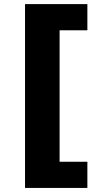

<svg xmlns="http://www.w3.org/2000/svg" viewBox="-20 -754 465 935"><path d="M101.9 161.2H405.5V33.7H270.2V-606.5H405.5V-734H101.9Z"/></svg>

Font: TID UI Extra Bold
Style: Regular
Weight: 800
Designer: The TID Project Authors
Foundry: Bakken & Bæck
Version: Version 1.001;hotconv 1.0.109;makeotfexe 2.5.65596